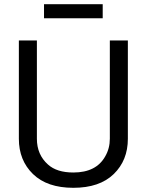

<svg xmlns="http://www.w3.org/2000/svg" viewBox="-20 -884 700 916"><path d="M156 -691V-222Q156 -146 209 -99Q251 -61 330 -61Q439 -61 482 -138Q504 -176 504 -222V-691H590V-222Q590 -119 522.5 -53.5Q455 12 330 12Q205 12 137.5 -53.5Q70 -119 70 -222V-691ZM470 -864V-797H190V-864Z"/></svg>

Font: Average Sans
Style: Regular
Weight: 400
Designer: Eduardo Rodriguez Tunni
Foundry: Eduardo Rodriguez Tunni
Version: Version 1.002